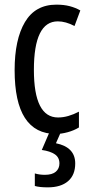

<svg xmlns="http://www.w3.org/2000/svg" viewBox="-20 -567 387 827"><path d="M221 10Q43 10 43 -265Q43 -397 87.5 -472Q132 -547 223 -547Q255 -547 280 -540.5Q305 -534 326 -522L301 -455Q263 -475 229 -475Q126 -475 126 -266Q126 -61 230 -61Q252 -61 274.5 -67.5Q297 -74 320 -86V-18Q299 -5 271.5 2.5Q244 10 221 10ZM304 137Q304 187 273 213.5Q242 240 186 240Q150 240 130 234V180Q150 186 173 186Q205 186 220.5 172.5Q236 159 236 137Q236 111 216 97.5Q196 84 160 79L194 0H243L221 50Q304 67 304 137Z"/></svg>

Font: Noto Sans Ethiopic ExtraCondensed
Style: Regular
Weight: 400
Width: 2
Designer: Monotype Design Team
Foundry: Monotype Imaging Inc.
Version: Version 2.102; ttfautohint (v1.8.4.7-5d5b)